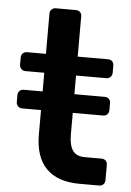

<svg xmlns="http://www.w3.org/2000/svg" viewBox="-52 -749 540 789"><g transform="rotate(5 218.0 -355.0)"><path d="M306 0Q215 0 168.5 -47.5Q122 -95 122 -187V-288H44Q34 -288 27 -295Q20 -302 20 -312V-341Q20 -352 27 -358.5Q34 -365 44 -365H122V-442H44Q34 -442 27 -449Q20 -456 20 -467V-496Q20 -507 27 -513.5Q34 -520 44 -520H122V-686Q122 -697 129 -703.5Q136 -710 146 -710H229Q240 -710 246.5 -703.5Q253 -697 253 -686V-520H378Q389 -520 395.5 -513.5Q402 -507 402 -496V-467Q402 -456 395 -449Q388 -442 378 -442H253V-365H378Q389 -365 395.5 -358.5Q402 -352 402 -341V-312Q402 -302 395.5 -295Q389 -288 378 -288H253V-198Q253 -155 268 -133Q283 -111 318 -111H387Q398 -111 404.5 -104.5Q411 -98 411 -87V-24Q411 -14 404.5 -7Q398 0 387 0Z"/></g></svg>

Font: Rubik AZ
Style: Regular
Weight: 500
Designer: Hubert and Fischer
Foundry: Hubert & Fischer
Version: Version 2.000